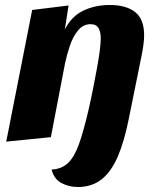

<svg xmlns="http://www.w3.org/2000/svg" viewBox="-20 -550 628 770"><path d="M293 200Q255 200 225.5 183.5Q196 167 187 130Q227 128 252.5 104Q278 80 296.5 28.5Q315 -23 335 -109Q345 -153 353.5 -196Q362 -239 369 -277Q376 -315 380 -346Q384 -377 384 -397Q384 -422 375 -437.5Q366 -453 343 -453Q313 -453 292.5 -427.5Q272 -402 260 -366Q248 -330 241 -297L184 0L5 18L109 -510L255 -528L240 -432Q267 -485 314.5 -507.5Q362 -530 420 -530Q486 -530 522 -501.5Q558 -473 558 -409Q558 -391 555 -369Q552 -347 547 -323L497 -76Q479 16 452.5 77.5Q426 139 387 169.5Q348 200 293 200Z"/></svg>

Font: Sansita Swashed Light
Style: Bold
Weight: 700
Version: Version 1.003